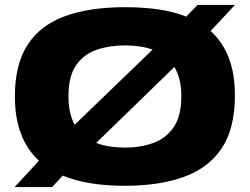

<svg xmlns="http://www.w3.org/2000/svg" viewBox="-20 -739 1007 774"><path d="M190 15H39L137 -91Q90 -134 65 -198.5Q40 -263 40 -351Q40 -479 91 -558Q142 -637 241 -673.5Q340 -710 484 -710Q557 -710 619 -701Q681 -692 731 -672L776 -719H927L829 -614Q877 -571 902 -506.5Q927 -442 927 -354Q927 -221 874 -141.5Q821 -62 721.5 -26Q622 10 483 10Q410 10 347 0Q284 -10 233 -31ZM256 -351Q256 -315 262.5 -286.5Q269 -258 281 -236L595 -539Q570 -548 542 -552Q514 -556 484 -556Q421 -556 369 -538Q317 -520 286.5 -475.5Q256 -431 256 -351ZM484 -144Q546 -144 597.5 -162.5Q649 -181 680 -226Q711 -271 711 -351Q711 -389 703.5 -418Q696 -447 683 -469L368 -163Q393 -153 422.5 -148.5Q452 -144 484 -144Z"/></svg>

Font: Georama Extended ExtraBold
Style: Regular
Weight: 800
Width: 7
Designer: Jean-Baptiste Levee
Foundry: Production Type
Version: Version 1.000